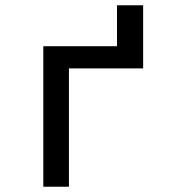

<svg xmlns="http://www.w3.org/2000/svg" viewBox="-20 -707 640 727"><path d="M144 0V-532H423V-687H522V-448H241V0Z"/></svg>

Font: Geist Mono Medium
Style: Regular
Weight: 500
Monospace: yes
Designer: Basement.studio, Andrés Briganti, Mateo Zaragoza
Foundry: Basement.studio, Vercel, Andrés Briganti, Guido Ferreyra, Mateo Zaragoza
Version: Version 1.500; ttfautohint (v1.8.4.7-5d5b)